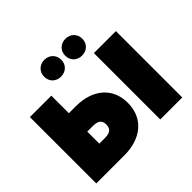

<svg xmlns="http://www.w3.org/2000/svg" viewBox="-206 -1179 1432 1432"><g transform="rotate(-45 509.5 -463.0)"><path d="M50 0H347C523 0 642 -96 642 -259C642 -419 525 -515 350 -515H276V-700H50ZM332 -194H276V-321H332C386 -321 414 -306 414 -258C414 -210 386 -194 332 -194ZM725 0H957V-700H725ZM650 -749C701 -749 740 -784 740 -837C740 -890 701 -926 650 -926C599 -926 560 -890 560 -837C560 -784 599 -749 650 -749ZM428 -749C479 -749 518 -784 518 -837C518 -890 479 -926 428 -926C377 -926 338 -890 338 -837C338 -784 377 -749 428 -749Z"/></g></svg>

Font: Chess Sans Black
Style: Regular
Weight: 900
Designer: Wolf Bōese
Foundry: Wolf Bōese
Version: Version 7.223;Glyphs 3.3 (3306)